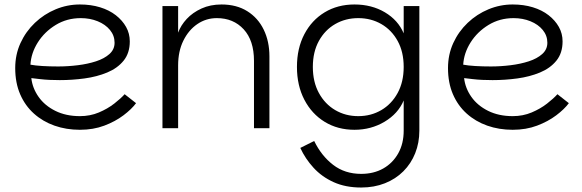

<svg xmlns="http://www.w3.org/2000/svg" viewBox="-20 -573 2600 858"><path d="M337 7Q276 7 223.5 -11.5Q171 -30 131.5 -65.5Q92 -101 70 -152Q48 -203 48 -269Q48 -329 71.5 -380.5Q95 -432 136 -471Q177 -510 229 -531.5Q281 -553 337 -553Q386 -553 427 -540.5Q468 -528 497.5 -505Q527 -482 543.5 -452.5Q560 -423 560 -388Q560 -336 532.5 -302Q505 -268 459 -249Q413 -230 358 -222.5Q303 -215 247 -215Q224 -215 201.5 -216Q179 -217 158.5 -219.5Q138 -222 120 -224Q125 -179 152.5 -140Q180 -101 227.5 -77.5Q275 -54 337 -54Q383 -54 422 -70.5Q461 -87 490.5 -110Q520 -133 537 -152L588 -112Q568 -85 531.5 -57.5Q495 -30 446 -11.5Q397 7 337 7ZM240 -276Q283 -276 327.5 -281.5Q372 -287 409 -299Q446 -311 469 -331.5Q492 -352 492 -382Q492 -414 471.5 -439Q451 -464 416.5 -478Q382 -492 341 -492Q279 -492 229 -461.5Q179 -431 149 -383.5Q119 -336 116 -284Q137 -280 169.5 -278Q202 -276 240 -276Z M706 0V-546H776V-427Q788 -460 814.5 -488.5Q841 -517 880.5 -535Q920 -553 970 -553Q1037 -553 1085 -523Q1133 -493 1158.5 -440.5Q1184 -388 1184 -321V0H1115V-301Q1115 -392 1069 -442Q1023 -492 949 -492Q901 -492 862 -465.5Q823 -439 799.5 -391.5Q776 -344 776 -281V0Z M1594 265Q1524 265 1471 241Q1418 217 1381 176.5Q1344 136 1322 88L1384 57Q1416 123 1468.5 163.5Q1521 204 1594 204Q1650 204 1692.5 180Q1735 156 1759.5 112.5Q1784 69 1784 11V-124Q1759 -65 1698.5 -29Q1638 7 1564 7Q1489 7 1431 -28.5Q1373 -64 1340 -127.5Q1307 -191 1307 -274Q1307 -357 1340 -420Q1373 -483 1431 -518Q1489 -553 1564 -553Q1641 -553 1700 -518Q1759 -483 1784 -424V-546H1854V11Q1854 65 1835.5 111.5Q1817 158 1782.5 192.5Q1748 227 1700 246Q1652 265 1594 265ZM1581 -54Q1638 -54 1684 -81Q1730 -108 1757 -157.5Q1784 -207 1784 -274Q1784 -341 1757 -390Q1730 -439 1684 -465.5Q1638 -492 1581 -492Q1524 -492 1478 -465.5Q1432 -439 1405 -390Q1378 -341 1378 -274Q1378 -207 1405 -157.5Q1432 -108 1478 -81Q1524 -54 1581 -54Z M2271 7Q2210 7 2157.5 -11.5Q2105 -30 2065.5 -65.5Q2026 -101 2004 -152Q1982 -203 1982 -269Q1982 -329 2005.5 -380.5Q2029 -432 2070 -471Q2111 -510 2163 -531.5Q2215 -553 2271 -553Q2320 -553 2361 -540.5Q2402 -528 2431.5 -505Q2461 -482 2477.5 -452.5Q2494 -423 2494 -388Q2494 -336 2466.5 -302Q2439 -268 2393 -249Q2347 -230 2292 -222.5Q2237 -215 2181 -215Q2158 -215 2135.5 -216Q2113 -217 2092.5 -219.5Q2072 -222 2054 -224Q2059 -179 2086.5 -140Q2114 -101 2161.5 -77.5Q2209 -54 2271 -54Q2317 -54 2356 -70.5Q2395 -87 2424.5 -110Q2454 -133 2471 -152L2522 -112Q2502 -85 2465.5 -57.5Q2429 -30 2380 -11.5Q2331 7 2271 7ZM2174 -276Q2217 -276 2261.5 -281.5Q2306 -287 2343 -299Q2380 -311 2403 -331.5Q2426 -352 2426 -382Q2426 -414 2405.5 -439Q2385 -464 2350.5 -478Q2316 -492 2275 -492Q2213 -492 2163 -461.5Q2113 -431 2083 -383.5Q2053 -336 2050 -284Q2071 -280 2103.5 -278Q2136 -276 2174 -276Z"/></svg>

Font: Parkinsans Light
Style: Regular
Weight: 300
Designer: Red Stone, Indian Type Foundry
Foundry: Indian Type Foundry
Version: Version 1.000